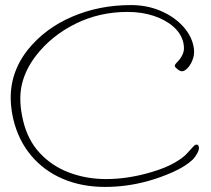

<svg xmlns="http://www.w3.org/2000/svg" viewBox="-20 -692 832 757"><path d="M394 45Q303 45 228.5 13.5Q154 -18 103 -78.5Q52 -139 32 -224Q14 -304 29 -371Q44 -438 89 -495Q157 -580 264 -626Q371 -672 496 -672Q558 -672 610 -650.5Q662 -629 697 -593Q732 -557 742 -514Q749 -486 741.5 -462.5Q734 -439 721 -425Q708 -411 698 -411Q690 -411 680.5 -418.5Q671 -426 669 -431Q668 -437 679.5 -448Q691 -459 700 -477.5Q709 -496 703 -523Q695 -559 664 -586.5Q633 -614 586 -629.5Q539 -645 483 -645Q372 -645 278 -598.5Q184 -552 123 -474Q80 -419 66 -358Q52 -297 71 -217Q89 -140 137 -88.5Q185 -37 253 -11.5Q321 14 398 14Q486 14 579 -14Q633 -30 668.5 -50.5Q704 -71 719 -89Q735 -106 742 -114Q749 -122 755 -122Q762 -122 764 -113Q766 -103 758 -88Q750 -73 739 -62Q710 -35 661.5 -13.5Q613 8 563 22Q519 34 477 39.5Q435 45 394 45Z"/></svg>

Font: Oooh Baby
Style: Normal
Weight: 400
Designer: Robert E. Leuschke
Foundry: Robert E. Leuschke
Version: Version 1.011; ttfautohint (v1.8.3)